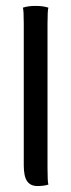

<svg xmlns="http://www.w3.org/2000/svg" viewBox="-20 -622 240 647"><path d="M60.1 -64.9V-542Q60.1 -587.4 57.1 -596.2Q74.7 -602.1 100.1 -602.1Q125.5 -602.1 143.1 -596.2Q140.1 -587.4 140.1 -542V-55.2Q140.1 -8.8 143.1 0Q128.4 4.9 106 4.9Q83 4.9 71.5 -11.2Q60.1 -27.3 60.1 -64.9Z"/></svg>

Font: Nikodecs
Style: Medium
Weight: 500
Version: Version 0.29